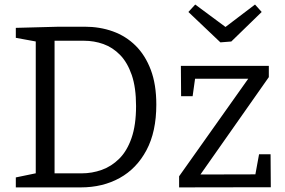

<svg xmlns="http://www.w3.org/2000/svg" viewBox="-20 -814 1239 834"><path d="M347.3 -698Q413.7 -698 470.3 -677.7Q527 -657.3 569.2 -615.5Q611.3 -573.7 635.2 -510.2Q659 -446.7 659 -359.7Q659 -241.7 616.3 -161.7Q573.7 -81.7 499.8 -40.8Q426 0 331 0H48.7V-43.3L148.7 -64L135.3 -45.7V-650L149.3 -631.3L48.7 -649.7V-693L237 -698ZM334.3 -61Q379.7 -61 421.8 -76Q464 -91 497.8 -124.5Q531.7 -158 551.3 -214.3Q571 -270.7 571 -353.3Q571 -434 552.2 -488.5Q533.3 -543 501.3 -575.7Q469.3 -608.3 429 -622.7Q388.7 -637 345 -637H202.3L217 -651.7V-46.3L202.3 -61ZM1155.3 -144 1156.3 -0.7 758 0V-48.3L1070.3 -489L1081.7 -472H806L830 -491.3L816.7 -396H766.7L765.7 -528H1147.7V-479L835 -33.7L830.7 -56L1108 -56.7L1085 -33L1105.3 -144ZM1087.7 -794.3 1116.7 -762 984.7 -633.7 937.3 -630 798.3 -762 828 -794.3 986.7 -676.7 933.7 -677.3Z"/></svg>

Font: Bitter Thin
Style: Regular
Weight: 100
Designer: Sol Matas, and Bitter project Authors
Foundry: Sol Matas
Version: Version 2.002